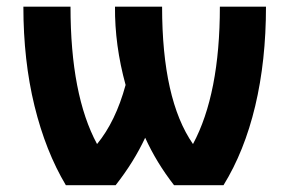

<svg xmlns="http://www.w3.org/2000/svg" viewBox="-20 -543 849 565"><path d="M265.6 -119.1Q320.3 -185.5 349.6 -293Q317.4 -410.2 318.4 -523.4H457Q457 -250 547.9 -119.1Q627 -266.6 627 -523.4H762.7Q762.7 -364.3 731 -231Q699.2 -97.7 637.7 2H492.2Q440.4 -64.5 407.2 -137.7Q374 -66.4 320.3 2H173.8Q114.3 -97.7 81.5 -231.4Q48.8 -365.2 48.8 -523.4H187.5Q187.5 -263.7 265.6 -119.1Z"/></svg>

Font: Gen Shin Gothic Bold
Style: Bold
Weight: 700
Designer: [Source Han Sans]
Ryoko NISHIZUKA  (kana & ideographs); Paul D. Hunt (Latin, Greek & Cyrillic); Wenlong ZHANG  (bopomofo
Version: Version 1.002.20150607